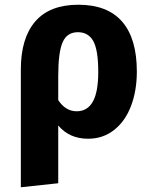

<svg xmlns="http://www.w3.org/2000/svg" viewBox="-20 -569 640 811"><path d="M558 -267Q558 -186 533.5 -121.5Q509 -57 462 -20Q415 17 352 17Q273 17 226 -39V205L68 222V-275Q68 -408 129 -478.5Q190 -549 311 -549Q434 -549 496 -477.5Q558 -406 558 -267ZM226 -248V-146Q257 -99 304 -99Q349 -99 372 -139.5Q395 -180 395 -265Q395 -358 374 -395.5Q353 -433 309 -433Q263 -433 244.5 -390.5Q226 -348 226 -248Z"/></svg>

Font: Fira Mono
Style: Bold
Weight: 700
Monospace: yes
Designer: Carrois Corporate & Edenspiekermann AG
Foundry: Carrois Corporate GbR & Edenspiekermann AG
Version: Version 3.206